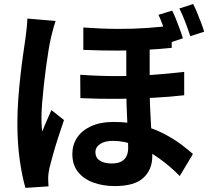

<svg xmlns="http://www.w3.org/2000/svg" viewBox="-20 -862 1040 947"><path d="M718.2 -670.4Q718.2 -633 718.2 -590.9Q718.2 -548.7 718.2 -508.4Q718.2 -468.1 718.2 -435.6Q718.2 -383.4 720.2 -336.3Q722.2 -289.1 724.7 -246.3Q727.2 -203.6 729.2 -164.9Q731.2 -126.3 731.2 -92.5Q731.2 -25.8 687.5 15Q643.7 55.8 546.1 55.8Q488.7 55.8 441 38.6Q393.3 21.5 365 -13.7Q336.8 -48.9 336.8 -102.9Q336.8 -147.1 360 -182.6Q383.3 -218.2 428.9 -239.3Q474.5 -260.5 541.9 -260.5Q617 -260.5 679.2 -243.8Q741.4 -227.1 790 -201.5Q838.6 -176 874 -149.2Q909.3 -122.5 931.6 -102.7L866.6 6.3Q818.8 -42.7 763.6 -81.8Q708.3 -121 651.1 -144.1Q594 -167.2 538 -167.2Q496.4 -167.2 473.5 -151.5Q450.6 -135.9 450.6 -111.5Q450.6 -84 472.4 -69.8Q494.2 -55.7 530.2 -55.7Q560.5 -55.7 578.2 -65.2Q596 -74.8 604.1 -92Q612.2 -109.2 612.2 -132.7Q612.2 -155.8 611 -190.5Q609.8 -225.2 607.5 -266.4Q605.3 -307.6 604.1 -350.2Q602.9 -392.8 602.9 -431.8Q602.9 -472.9 602.9 -519.5Q602.9 -566.1 602.9 -606.6Q602.9 -647.2 602.9 -670.4ZM375.7 -493.2Q470.3 -486.5 560.5 -486.7Q650.8 -486.9 733.7 -492.9Q816.7 -498.9 888.5 -507.5V-392.2Q823.4 -384.7 739.8 -379.9Q656.2 -375.2 563.8 -374.5Q471.4 -373.8 376.5 -378ZM391 -726.4Q482.8 -719.8 559.9 -719.5Q636.9 -719.2 703.2 -723.9Q769.6 -728.5 826.9 -736.2V-625.9Q769.8 -620.1 703.9 -616.4Q637.9 -612.7 560.8 -612.5Q483.6 -612.2 391 -616ZM254.2 -758.6Q250.6 -748.7 245.5 -730.8Q240.4 -712.9 236.1 -695.6Q231.9 -678.4 229.9 -669.4Q225.2 -649 219.3 -613.2Q213.4 -577.4 207.3 -532.8Q201.1 -488.2 196.1 -441.7Q191.1 -395.2 187.8 -353.3Q184.4 -311.4 184.4 -281.5Q184.4 -267.1 185.2 -247.9Q186.1 -228.6 188.4 -213.3Q195.1 -231.2 202.9 -249.2Q210.7 -267.3 218.7 -285Q226.6 -302.8 233.5 -319L295.6 -270Q281.5 -228.9 267 -184Q252.5 -139 241.2 -98.8Q229.8 -58.6 223.3 -31.1Q221.3 -21.1 219.4 -7.3Q217.5 6.6 217.7 15Q217.9 22.8 218.1 34.3Q218.4 45.8 219.4 57.1L105.6 64.7Q89.8 12.6 77.7 -70.1Q65.7 -152.9 65.7 -254.7Q65.7 -311.1 70.1 -372.3Q74.5 -433.5 81.1 -491.2Q87.6 -548.9 94.5 -596.2Q101.3 -643.5 105.5 -672.6Q108.3 -692.9 111.2 -719.9Q114.2 -746.8 115 -770.4ZM829.3 -809.6Q839.1 -790.2 848.8 -765.5Q858.6 -740.8 867.5 -716.6Q876.4 -692.5 882 -673L812.8 -650.1Q805.8 -672.1 797.4 -696.3Q789 -720.4 780.3 -744.5Q771.5 -768.5 761.5 -788.9ZM932.7 -842.1Q942.7 -822.8 952.8 -798.1Q962.8 -773.4 972.1 -749.2Q981.4 -725 987 -705.6L918.6 -683.5Q907.9 -715.9 893.9 -753.1Q880 -790.3 864.7 -820.2Z"/></svg>

Font: Noto Sans SC Thin
Style: Regular
Weight: 100
Designer: Ryoko NISHIZUKA 西塚涼子 (kana, bopomofo & ideographs); Paul D. Hunt (Latin, Greek & Cyrillic); Sandoll Communications 산돌커뮤니
Foundry: Adobe
Version: Version 2.004-H2;hotconv 1.0.118;makeotfexe 2.5.65603